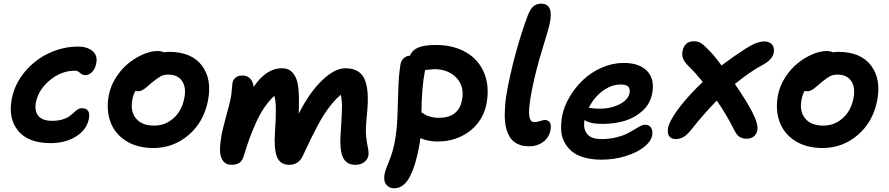

<svg xmlns="http://www.w3.org/2000/svg" viewBox="-20 -808 4806 1038"><path d="M253.9 -34.2Q132.8 -34.2 77.9 -101.1Q22.9 -168 43.9 -274.9Q60.1 -355 114.3 -419.9Q168.5 -484.9 244.6 -520.5Q320.8 -556.2 402.8 -556.2Q451.2 -556.2 480.2 -532Q509.3 -507.8 500 -463.9Q493.7 -434.1 477.1 -418Q460.4 -401.9 439.9 -401.9Q425.3 -401.9 412.6 -413.8Q399.9 -425.8 386.2 -425.8Q311 -425.8 249.5 -374.3Q188 -322.8 174.8 -256.8Q165 -210.4 186.5 -182.6Q208 -154.8 262.2 -154.8Q293 -154.8 316.9 -161.9Q340.8 -168.9 354.5 -179Q368.2 -189 378.7 -199Q389.2 -209 399.7 -216.1Q410.2 -223.1 421.9 -223.1Q472.2 -223.1 460 -163.1Q447.8 -105.5 390.4 -69.8Q333 -34.2 253.9 -34.2Z M809.1 -7.8Q722.2 -7.8 661.4 -46.1Q600.6 -84.5 576.9 -149.4Q553.2 -214.4 568.4 -293.9Q578.1 -344.7 607.7 -390.4Q637.2 -436 675 -466.3Q712.9 -496.6 754.4 -514.4Q795.9 -532.2 832 -532.2Q851.6 -532.2 866.2 -524.9Q879.4 -527.8 893.1 -527.8Q1015.1 -527.8 1071.3 -453.9Q1127.4 -379.9 1104 -262.2Q1081.1 -147.5 999 -77.6Q917 -7.8 809.1 -7.8ZM696.3 -272.9Q682.6 -207.5 714.6 -168.2Q746.6 -128.9 813 -128.9Q873.5 -128.9 918.5 -169.2Q963.4 -209.5 976.1 -275.9Q988.3 -335 964.4 -369.9Q940.4 -404.8 889.2 -404.8Q865.7 -404.8 847.9 -395Q830.1 -385.3 800.3 -360.8Q794.9 -356 782.2 -345Q769.5 -334 765.9 -331.3Q762.2 -328.6 753.7 -323.2Q745.1 -317.9 738.5 -316.4Q731.9 -314.9 723.1 -314.9Q718.3 -314.9 712.4 -316.9Q700.7 -296.9 696.3 -272.9Z M1231.9 83Q1200.7 83 1184.8 60.1Q1168.9 37.1 1169.4 1.2Q1169.9 -34.7 1177.7 -79.1Q1184.1 -112.3 1202.4 -178.5Q1220.7 -244.6 1227.1 -275.9Q1231 -293.9 1232.9 -321.3Q1234.9 -348.6 1236.8 -359.9Q1239.7 -377.4 1253.9 -388.7Q1268.1 -399.9 1289.1 -399.9Q1317.4 -399.9 1333 -382.6Q1348.6 -365.2 1351.1 -337.9Q1418.9 -439 1503.9 -439Q1540.5 -439 1561.5 -415.8Q1582.5 -392.6 1589.6 -354.5Q1596.7 -316.4 1596.2 -255.9Q1596.2 -219.7 1594.7 -192.9Q1652.8 -307.6 1720.9 -373.3Q1789.1 -439 1848.1 -439Q1925.3 -439 1951.4 -378.9Q1977.5 -318.8 1963.9 -191.9Q1955.1 -104 1959.5 -68.4Q1963.9 -32.7 1969.2 -8.3Q1974.6 16.1 1971.2 34.2Q1967.3 55.2 1948.2 69.1Q1929.2 83 1900.9 83Q1851.6 83 1832.8 40.3Q1814 -2.4 1822.8 -106Q1829.1 -195.3 1828.9 -233.9Q1828.6 -272.5 1821.8 -295.9Q1797.9 -275.4 1774.9 -247.3Q1752 -219.2 1734.6 -192.9Q1717.3 -166.5 1694.6 -123.8Q1671.9 -81.1 1657.7 -51.5Q1643.6 -22 1618.2 32.2Q1595.7 83 1543.9 83Q1494.1 83 1477.1 39.3Q1460 -4.4 1466.8 -96.2Q1471.7 -167 1471.4 -215.1Q1471.2 -263.2 1462.9 -290Q1433.1 -262.2 1407.7 -224.4Q1382.3 -186.5 1362.1 -140.9Q1341.8 -95.2 1327.6 -55.9Q1313.5 -16.6 1297.9 35.2Q1290.5 60.5 1274.9 71.8Q1259.3 83 1231.9 83Z M2111.3 210Q2083.5 210 2067.6 189.2Q2051.8 168.5 2059.6 130.9Q2063.5 110.4 2082.8 64.5Q2102.1 18.6 2112.3 -32.2Q2125 -95.2 2128.2 -169.4Q2131.3 -243.7 2133.3 -320.6Q2135.3 -397.5 2144.5 -457Q2147.9 -479.5 2162.6 -493.2Q2177.2 -506.8 2196.3 -506.8Q2209 -538.1 2242.4 -551.5Q2275.9 -564.9 2336.4 -564.9Q2431.2 -564.9 2500 -524.9Q2568.8 -484.9 2598.4 -411.4Q2627.9 -337.9 2609.4 -244.1Q2597.7 -184.6 2560.1 -138.7Q2522.5 -92.8 2466.8 -67.9Q2411.1 -43 2346.7 -43Q2293.9 -43 2252.4 -61Q2249.5 -32.7 2243.7 -4.9Q2234.4 42 2223.4 77.9Q2212.4 113.8 2196.8 145Q2181.2 176.3 2159.4 193.1Q2137.7 210 2111.3 210ZM2276.4 -418.9Q2260.3 -338.9 2258.3 -201.2Q2273.4 -190.9 2281.2 -186.5Q2289.1 -182.1 2308.6 -176.5Q2328.1 -170.9 2350.6 -170.9Q2459.5 -170.9 2477.5 -266.1Q2492.2 -339.8 2448 -387Q2403.8 -434.1 2326.7 -434.1Q2321.3 -434.1 2278.3 -429.2Q2277.8 -427.2 2277.3 -423.8Q2276.9 -420.4 2276.4 -418.9Z M2843.3 -17.1Q2824.2 -17.1 2808.6 -19.8Q2793 -22.5 2775.6 -31.2Q2758.3 -40 2745.8 -54.2Q2733.4 -68.4 2723.4 -93.5Q2713.4 -118.7 2710.2 -152.3Q2707 -186 2710.7 -235.4Q2714.4 -284.7 2726.6 -345.2Q2768.1 -548.3 2832.5 -722.2Q2845.7 -757.8 2862.8 -772.9Q2879.9 -788.1 2905.3 -788.1Q2974.1 -788.1 2952.6 -684.1Q2947.3 -655.8 2912.6 -543.7Q2877.9 -431.6 2856.4 -325.2Q2847.7 -281.2 2843.8 -249Q2839.8 -216.8 2840.3 -197.5Q2840.8 -178.2 2844.7 -167Q2848.6 -155.8 2854.5 -151.9Q2860.4 -147.9 2868.7 -147.9Q2883.8 -147.9 2900.4 -153.6Q2917 -159.2 2924.3 -159.2Q2966.3 -159.2 2955.6 -103Q2948.2 -64 2916.3 -40.5Q2884.3 -17.1 2843.3 -17.1Z M3232.4 55.2Q3178.7 55.2 3137.5 43.2Q3096.2 31.2 3070.8 9.8Q3045.4 -11.7 3030.3 -41.5Q3015.1 -71.3 3013.7 -106.4Q3012.2 -141.6 3019 -181.2Q3029.3 -233.4 3059.6 -284.7Q3089.8 -335.9 3133.1 -376.7Q3176.3 -417.5 3233.9 -442.6Q3291.5 -467.8 3352.1 -467.8Q3437.5 -467.8 3479.2 -423.3Q3521 -378.9 3505.4 -299.8Q3494.1 -245.6 3453.1 -208.3Q3412.1 -170.9 3356.9 -154.5Q3301.8 -138.2 3237.3 -138.2Q3168.9 -138.2 3140.1 -159.2Q3131.8 -113.8 3153.1 -85Q3174.3 -56.2 3231.4 -56.2Q3272 -56.2 3307.1 -64.2Q3342.3 -72.3 3365.2 -83.5Q3388.2 -94.7 3406.7 -106.2Q3425.3 -117.7 3440.4 -125.7Q3455.6 -133.8 3467.3 -133.8Q3490.7 -133.8 3500.5 -116.5Q3510.3 -99.1 3505.4 -74.2Q3498.5 -42 3460.9 -12.5Q3423.3 17.1 3361.8 36.1Q3300.3 55.2 3232.4 55.2ZM3336.4 -351.1Q3285.2 -351.1 3238 -316.2Q3190.9 -281.2 3163.1 -225.1Q3167 -224.6 3176.8 -223.4Q3186.5 -222.2 3198 -221.2Q3209.5 -220.2 3222.2 -220.2Q3281.2 -220.2 3328.1 -243.7Q3375 -267.1 3383.3 -303.2Q3387.7 -327.6 3376.7 -339.4Q3365.7 -351.1 3336.4 -351.1Z M3632.8 -56.2Q3613.3 -56.2 3601.3 -67.6Q3589.4 -79.1 3590.1 -103.3Q3590.8 -127.4 3607.9 -158.2Q3628.9 -198.7 3673.8 -253.2Q3718.8 -307.6 3779.3 -365.2Q3738.3 -416 3707 -445.8Q3684.1 -467.8 3674.6 -487.5Q3665 -507.3 3669.9 -532.2Q3680.7 -585 3731.9 -585Q3752 -585 3767.3 -576.2Q3782.7 -567.4 3807.1 -542Q3837.9 -512.7 3880.9 -454.1Q3948.2 -504.9 3999 -537.1Q4040.5 -564.5 4065.9 -574.2Q4091.3 -584 4114.3 -584Q4138.2 -584 4153.3 -567.9Q4168.5 -551.8 4163.1 -522.9Q4155.8 -487.3 4109.9 -460.9Q4036.6 -422.4 3953.1 -354Q4016.6 -261.2 4045.9 -204.1Q4081.1 -136.7 4074.2 -103Q4069.8 -81.5 4054.4 -69.8Q4039.1 -58.1 4016.1 -58.1Q3992.7 -58.1 3976.6 -69.3Q3960.4 -80.6 3946.3 -110.8Q3909.2 -186 3855 -264.2Q3786.6 -194.8 3717.3 -106.9Q3695.3 -79.6 3675.8 -67.9Q3656.2 -56.2 3632.8 -56.2Z M4426.8 -7.8Q4339.8 -7.8 4279.1 -46.1Q4218.3 -84.5 4194.6 -149.4Q4170.9 -214.4 4186 -293.9Q4195.8 -344.7 4225.3 -390.4Q4254.9 -436 4292.7 -466.3Q4330.6 -496.6 4372.1 -514.4Q4413.6 -532.2 4449.7 -532.2Q4469.2 -532.2 4483.9 -524.9Q4497.1 -527.8 4510.7 -527.8Q4632.8 -527.8 4689 -453.9Q4745.1 -379.9 4721.7 -262.2Q4698.7 -147.5 4616.7 -77.6Q4534.7 -7.8 4426.8 -7.8ZM4314 -272.9Q4300.3 -207.5 4332.3 -168.2Q4364.3 -128.9 4430.7 -128.9Q4491.2 -128.9 4536.1 -169.2Q4581.1 -209.5 4593.8 -275.9Q4606 -335 4582 -369.9Q4558.1 -404.8 4506.8 -404.8Q4483.4 -404.8 4465.6 -395Q4447.8 -385.3 4418 -360.8Q4412.6 -356 4399.9 -345Q4387.2 -334 4383.5 -331.3Q4379.9 -328.6 4371.3 -323.2Q4362.8 -317.9 4356.2 -316.4Q4349.6 -314.9 4340.8 -314.9Q4335.9 -314.9 4330.1 -316.9Q4318.4 -296.9 4314 -272.9Z"/></svg>

Font: Shantell Sans Bouncy
Style: Italic
Weight: 600
Italic angle: -11.31°
Designer: Stephen Nixon, Anya Danilova, Shantell Martin
Foundry: Arrow Type
Version: Version 1.006;[9816181b4]